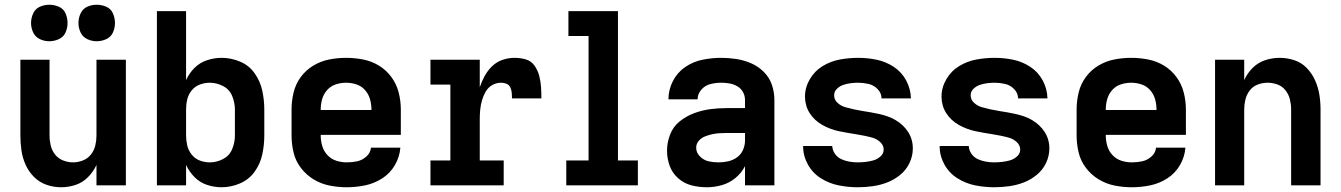

<svg xmlns="http://www.w3.org/2000/svg" viewBox="-20 -782 5656 810"><path d="M238 8Q269 8 299 -2Q329 -12 351.5 -35Q374 -58 387 -86V0H511V-530H387V-210Q387 -189 382 -168Q377 -147 363.5 -130Q350 -113 329.5 -105Q309 -97 288 -97Q267 -97 246.5 -105Q226 -113 212.5 -130Q199 -147 194 -168Q189 -189 189 -210V-530H66V-210Q66 -179 70.5 -147.5Q75 -116 88 -87Q101 -58 123.5 -35.5Q146 -13 176 -2.5Q206 8 238 8ZM388 -608Q409 -608 428.5 -617Q448 -626 456.5 -645Q465 -664 465 -685Q465 -706 456.5 -725.5Q448 -745 428.5 -753.5Q409 -762 388 -762Q367 -762 348 -753.5Q329 -745 320 -725.5Q311 -706 311 -685Q311 -664 320 -645Q329 -626 348 -617Q367 -608 388 -608ZM188 -608Q209 -608 228.5 -617Q248 -626 256.5 -645Q265 -664 265 -685Q265 -706 256.5 -725.5Q248 -745 228.5 -753.5Q209 -762 188 -762Q167 -762 148 -753.5Q129 -745 120 -725.5Q111 -706 111 -685Q111 -664 120 -645Q129 -626 148 -617Q167 -608 188 -608Z M915 8Q955 8 993 -8.5Q1031 -25 1054.5 -58Q1078 -91 1086.5 -130.5Q1095 -170 1095 -210V-320Q1095 -360 1086.5 -399.5Q1078 -439 1054.5 -472.5Q1031 -506 993 -522Q955 -538 915 -538Q884 -538 853.5 -528Q823 -518 800.5 -495.5Q778 -473 765 -444V-735H642V0H765V-86Q778 -58 800.5 -35Q823 -12 853.5 -2Q884 8 915 8ZM865 -97Q844 -97 823.5 -104.5Q803 -112 789 -129.5Q775 -147 770 -168Q765 -189 765 -210V-320Q765 -342 770 -363Q775 -384 789 -401Q803 -418 823.5 -425.5Q844 -433 865 -433Q894 -433 921 -419Q948 -405 959.5 -377Q971 -349 971 -320V-210Q971 -181 959.5 -153Q948 -125 921 -111Q894 -97 865 -97Z M1443 8Q1482 8 1520.5 0Q1559 -8 1592.5 -29.5Q1626 -51 1646 -85.5Q1666 -120 1669 -159H1545Q1543 -137 1525.5 -121.5Q1508 -106 1486.5 -101.5Q1465 -97 1443 -97Q1420 -97 1398.5 -104Q1377 -111 1361.5 -127.5Q1346 -144 1339.5 -166Q1333 -188 1333 -210V-213H1671V-320Q1671 -356 1662 -391.5Q1653 -427 1631.5 -456.5Q1610 -486 1579 -505Q1548 -524 1512 -531Q1476 -538 1440 -538Q1404 -538 1368.5 -531Q1333 -524 1301.5 -505Q1270 -486 1248.5 -456.5Q1227 -427 1218.5 -391.5Q1210 -356 1210 -320V-210Q1210 -174 1218.5 -138.5Q1227 -103 1249.5 -73.5Q1272 -44 1303.5 -25Q1335 -6 1371 1Q1407 8 1443 8ZM1333 -318V-320Q1333 -342 1339 -363.5Q1345 -385 1360 -402Q1375 -419 1396.5 -426Q1418 -433 1440 -433Q1462 -433 1483.5 -426Q1505 -419 1520 -402Q1535 -385 1541 -363.5Q1547 -342 1547 -320V-318Z M1796 0H2105V-105H2004V-281Q2004 -301 2006 -320.5Q2008 -340 2013.5 -359Q2019 -378 2029 -395.5Q2039 -413 2056.5 -423Q2074 -433 2094 -433Q2106 -433 2117 -428.5Q2128 -424 2133 -413Q2138 -402 2139 -390.5Q2140 -379 2140 -367H2264Q2264 -391 2262.5 -414.5Q2261 -438 2255 -461.5Q2249 -485 2235 -505Q2221 -525 2198 -531.5Q2175 -538 2151 -538Q2125 -538 2100 -529.5Q2075 -521 2056 -502.5Q2037 -484 2024.5 -461Q2012 -438 2004 -414V-530H1796V-425H1880V-105H1796Z M2369 0H2671V-105H2587V-735H2378V-630H2463V-105H2369Z M2962 8Q2994 8 3025.5 -1Q3057 -10 3082.5 -31Q3108 -52 3123 -81V0H3247V-360Q3247 -393 3236.5 -424Q3226 -455 3202.5 -478.5Q3179 -502 3149 -515Q3119 -528 3087 -533Q3055 -538 3023 -538Q2983 -538 2943.5 -530Q2904 -522 2870.5 -499Q2837 -476 2818.5 -439.5Q2800 -403 2800 -363H2923Q2923 -386 2939 -404Q2955 -422 2977.5 -427.5Q3000 -433 3023 -433Q3040 -433 3057.5 -430Q3075 -427 3090.5 -418Q3106 -409 3114.5 -393.5Q3123 -378 3123 -360V-326H3046Q3011 -326 2976.5 -321.5Q2942 -317 2908.5 -304.5Q2875 -292 2847.5 -270Q2820 -248 2807 -214.5Q2794 -181 2794 -146Q2794 -114 2805 -83Q2816 -52 2841 -30Q2866 -8 2897.5 0Q2929 8 2962 8ZM3011 -97Q2990 -97 2969.5 -101.5Q2949 -106 2933 -122Q2917 -138 2917 -159Q2917 -175 2927.5 -187.5Q2938 -200 2953 -206Q2968 -212 2983.5 -215.5Q2999 -219 3015 -220Q3031 -221 3046 -221H3123V-189Q3123 -169 3114.5 -149.5Q3106 -130 3089 -118Q3072 -106 3052 -101.5Q3032 -97 3011 -97Z M3598 8Q3630 8 3662 3.5Q3694 -1 3723.5 -12.5Q3753 -24 3778 -44.5Q3803 -65 3817 -94.5Q3831 -124 3831 -156Q3831 -175 3826 -192.5Q3821 -210 3811 -225.5Q3801 -241 3787.5 -253.5Q3774 -266 3758 -275.5Q3742 -285 3724.5 -291Q3707 -297 3689.5 -301Q3672 -305 3654 -308Q3636 -311 3617.5 -314Q3599 -317 3581 -321Q3563 -325 3545.5 -330Q3528 -335 3513.5 -348Q3499 -361 3499 -380Q3499 -396 3511 -407.5Q3523 -419 3538 -424Q3553 -429 3569 -431Q3585 -433 3600 -433Q3622 -433 3644 -428Q3666 -423 3682.5 -406Q3699 -389 3699 -367H3823Q3822 -407 3803 -442.5Q3784 -478 3750.5 -500Q3717 -522 3678.5 -530Q3640 -538 3600 -538Q3562 -538 3523.5 -531Q3485 -524 3451 -503.5Q3417 -483 3396.5 -448Q3376 -413 3376 -374Q3376 -356 3381 -338Q3386 -320 3396 -304.5Q3406 -289 3419.5 -276.5Q3433 -264 3449 -255Q3465 -246 3482 -239.5Q3499 -233 3517 -229Q3535 -225 3553 -222Q3571 -219 3589.5 -216Q3608 -213 3625.5 -209.5Q3643 -206 3661 -201Q3679 -196 3693.5 -182.5Q3708 -169 3708 -151Q3708 -134 3694.5 -122Q3681 -110 3665 -105.5Q3649 -101 3632 -99Q3615 -97 3598 -97Q3581 -97 3563.5 -100Q3546 -103 3529.5 -110.5Q3513 -118 3502.5 -133Q3492 -148 3491 -166H3368Q3368 -125 3388 -88.5Q3408 -52 3443 -30Q3478 -8 3518 0Q3558 8 3598 8Z M4174 8Q4206 8 4238 3.5Q4270 -1 4299.5 -12.5Q4329 -24 4354 -44.5Q4379 -65 4393 -94.5Q4407 -124 4407 -156Q4407 -175 4402 -192.5Q4397 -210 4387 -225.5Q4377 -241 4363.5 -253.5Q4350 -266 4334 -275.5Q4318 -285 4300.5 -291Q4283 -297 4265.5 -301Q4248 -305 4230 -308Q4212 -311 4193.5 -314Q4175 -317 4157 -321Q4139 -325 4121.5 -330Q4104 -335 4089.5 -348Q4075 -361 4075 -380Q4075 -396 4087 -407.5Q4099 -419 4114 -424Q4129 -429 4145 -431Q4161 -433 4176 -433Q4198 -433 4220 -428Q4242 -423 4258.5 -406Q4275 -389 4275 -367H4399Q4398 -407 4379 -442.5Q4360 -478 4326.5 -500Q4293 -522 4254.5 -530Q4216 -538 4176 -538Q4138 -538 4099.5 -531Q4061 -524 4027 -503.5Q3993 -483 3972.5 -448Q3952 -413 3952 -374Q3952 -356 3957 -338Q3962 -320 3972 -304.5Q3982 -289 3995.5 -276.5Q4009 -264 4025 -255Q4041 -246 4058 -239.5Q4075 -233 4093 -229Q4111 -225 4129 -222Q4147 -219 4165.5 -216Q4184 -213 4201.5 -209.5Q4219 -206 4237 -201Q4255 -196 4269.5 -182.5Q4284 -169 4284 -151Q4284 -134 4270.5 -122Q4257 -110 4241 -105.5Q4225 -101 4208 -99Q4191 -97 4174 -97Q4157 -97 4139.5 -100Q4122 -103 4105.5 -110.5Q4089 -118 4078.5 -133Q4068 -148 4067 -166H3944Q3944 -125 3964 -88.5Q3984 -52 4019 -30Q4054 -8 4094 0Q4134 8 4174 8Z M4755 8Q4794 8 4832.5 0Q4871 -8 4904.5 -29.5Q4938 -51 4958 -85.5Q4978 -120 4981 -159H4857Q4855 -137 4837.5 -121.5Q4820 -106 4798.5 -101.5Q4777 -97 4755 -97Q4732 -97 4710.5 -104Q4689 -111 4673.5 -127.5Q4658 -144 4651.5 -166Q4645 -188 4645 -210V-213H4983V-320Q4983 -356 4974 -391.5Q4965 -427 4943.5 -456.5Q4922 -486 4891 -505Q4860 -524 4824 -531Q4788 -538 4752 -538Q4716 -538 4680.5 -531Q4645 -524 4613.5 -505Q4582 -486 4560.5 -456.5Q4539 -427 4530.5 -391.5Q4522 -356 4522 -320V-210Q4522 -174 4530.5 -138.5Q4539 -103 4561.5 -73.5Q4584 -44 4615.5 -25Q4647 -6 4683 1Q4719 8 4755 8ZM4645 -318V-320Q4645 -342 4651 -363.5Q4657 -385 4672 -402Q4687 -419 4708.5 -426Q4730 -433 4752 -433Q4774 -433 4795.5 -426Q4817 -419 4832 -402Q4847 -385 4853 -363.5Q4859 -342 4859 -320V-318Z M5106 0H5229V-320Q5229 -341 5234 -362Q5239 -383 5252.5 -400.5Q5266 -418 5286.5 -425.5Q5307 -433 5328 -433Q5349 -433 5369.5 -425.5Q5390 -418 5403.5 -400.5Q5417 -383 5422 -362Q5427 -341 5427 -320V0H5551V-320Q5551 -352 5546 -383Q5541 -414 5528 -443Q5515 -472 5493 -495Q5471 -518 5440.5 -528Q5410 -538 5379 -538Q5347 -538 5317 -528Q5287 -518 5264.5 -495.5Q5242 -473 5229 -444V-530H5106Z"/></svg>

Font: Iosevka Sparkle
Style: Bold
Weight: 700
Designer: Belleve Invis
Foundry: Belleve Invis
Version: Version 4.5.0; ttfautohint (v1.8.3)